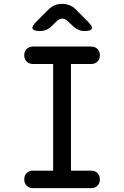

<svg xmlns="http://www.w3.org/2000/svg" viewBox="-20 -970 640 990"><path d="M346 -90H450Q470 -90 482.5 -77.5Q495 -65 495 -45Q495 -25 482.5 -12.5Q470 0 450 0H150Q130 0 117.5 -12.5Q105 -25 105 -45Q105 -65 117.5 -77.5Q130 -90 150 -90H254V-640H150Q130 -640 117.5 -652.5Q105 -665 105 -685Q105 -705 117.5 -717.5Q130 -730 150 -730H450Q470 -730 482.5 -717.5Q495 -705 495 -685Q495 -665 482.5 -652.5Q470 -640 450 -640H346ZM187 -810Q153 -810 148 -822Q143 -834 167 -858L230 -921Q245 -936 262 -943Q279 -950 300 -950Q321 -950 338.5 -943Q356 -936 371 -921L435 -857Q458 -834 453.5 -822Q449 -810 416 -810Q399 -810 385 -816Q371 -822 359 -833L330 -860Q316 -874 301 -874Q286 -874 272 -860L245 -834Q233 -822 218.5 -816Q204 -810 187 -810Z"/></svg>

Font: Maple Mono
Style: Regular
Weight: 400
Monospace: yes
Designer: subframe7536
Version: Version 7.300